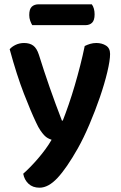

<svg xmlns="http://www.w3.org/2000/svg" viewBox="-20 -684 561 893"><path d="M148 -114Q124 -164 91 -249Q58 -334 25 -455Q35 -467 53 -475.5Q71 -484 92 -484Q118 -484 134.5 -472Q151 -460 161 -429Q208 -278 268 -123H272Q285 -156 299.5 -198Q314 -240 327.5 -286Q341 -332 353 -379Q365 -426 374 -470Q386 -476 399.5 -480Q413 -484 428 -484Q454 -484 473 -472Q492 -460 492 -433Q492 -403 479 -348.5Q466 -294 444.5 -231.5Q423 -169 396 -105.5Q369 -42 342 6Q290 98 247.5 143.5Q205 189 164 189Q132 189 112.5 170.5Q93 152 88 124Q104 110 122 91.5Q140 73 158 52Q176 31 192 9Q208 -13 220 -34Q211 -37 202.5 -41.5Q194 -46 185.5 -55Q177 -64 167.5 -78Q158 -92 148 -114ZM130 -567Q125 -575 120.5 -587.5Q116 -600 116 -614Q116 -642 128 -653Q140 -664 160 -664H407Q420 -646 420 -617Q420 -590 408.5 -578.5Q397 -567 377 -567Z"/></svg>

Font: Baloo Thambi 2 SemiBold
Style: Regular
Weight: 600
Designer: Aadarsh Rajan and Ek Type
Foundry: Ek Type
Version: Version 1.640;hotconv 1.0.111;makeotfexe 2.5.65597; ttfautoh